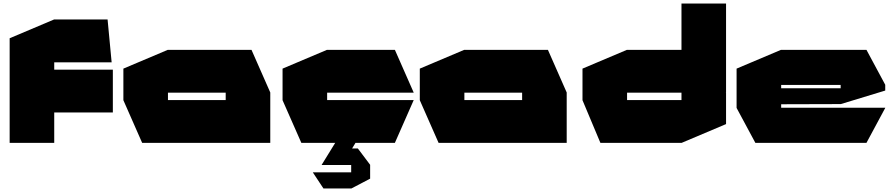

<svg xmlns="http://www.w3.org/2000/svg" viewBox="-20 -814 5094 1094"><path d="M289 -173 36 -417H623V-173ZM35 0V-417H36L289 -173V0ZM35 -417V-596L288 -703H289V-417ZM289 -459V-703H593L616 -460V-459Z M937 -286V-530H1413L1520 -287V-286ZM790 0 683 -243V-244H1266V0ZM683 -244V-423L936 -530H937V-244ZM1266 0V-286H1520V0Z M1697 0 1590 -243V-244H2337V-243L2230 0ZM1590 -244V-423L1843 -530H1844V-244ZM1844 -286V-530H2230L2337 -287V-286ZM1929 126 1965 32H2019L2089 125V126ZM1813 126V125L1890 0H2005V1L1929 126ZM1823 260 1763 169V168H1981V260ZM1981 260V126H2089V204L1982 260Z M2626 -286V-530H3102L3209 -287V-286ZM2479 0 2372 -243V-244H2955V0ZM2372 -244V-423L2625 -530H2626V-244ZM2955 0V-286H3209V0Z M4116 -289 3863 -530V-794H4117V-289ZM3553 -286V-530H3955L4117 -287V-286ZM3401 0 3299 -243V-244H3863V0ZM3299 -244V-423L3552 -530H3553V-244ZM3863 0V-286H4117V-107L3864 0Z M4284 0 4177 -199V-200H5024V-199L4917 0ZM4177 -200V-423L4430 -530H4431V-200ZM4431 -220V-311H4770V-221ZM4431 -330V-530H4917L5024 -331V-330ZM4770 -221V-330H5024V-298L4771 -221Z"/></svg>

Font: Foldit Black
Style: Regular
Weight: 900
Version: Version 1.003